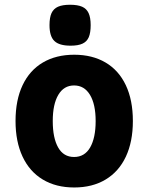

<svg xmlns="http://www.w3.org/2000/svg" viewBox="-20 -796 640 828"><path d="M47 -274Q47 -364.5 77.5 -428.8Q108 -493 165 -526.5Q222 -560 300 -560Q378 -560 435 -526.5Q492 -493 522.5 -428.8Q553 -364.5 553 -274Q553 -185 522.8 -120.5Q492.5 -56 435.5 -21.8Q378.5 12.5 300 12.5Q221.5 12.5 164.5 -21.8Q107.5 -56 77.2 -120.8Q47 -185.5 47 -274ZM392.5 -274Q392.5 -346.5 368 -387Q343.5 -427.5 299.5 -427.5Q255.5 -427.5 231.5 -387Q207.5 -346.5 207.5 -274Q207.5 -201 230.8 -160Q254 -119 299.5 -119Q345 -119 368.8 -160.2Q392.5 -201.5 392.5 -274ZM193.5 -687.5Q193.5 -720.5 202.2 -739.5Q211 -758.5 230.2 -767Q249.5 -775.5 282 -775.5Q315 -775.5 334.2 -767Q353.5 -758.5 362.2 -739.2Q371 -720 371 -687.5Q371 -654.5 362.8 -635.5Q354.5 -616.5 335.8 -607.8Q317 -599 284.5 -599Q235.5 -599 214.5 -619.2Q193.5 -639.5 193.5 -687.5Z"/></svg>

Font: JuliaMono Black
Style: Regular
Weight: 900
Monospace: yes
Designer: cormullion
Foundry: corm
Version: Version 0.054; ttfautohint (v1.8.4)